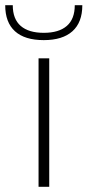

<svg xmlns="http://www.w3.org/2000/svg" viewBox="-64 -717 336 737"><path d="M84 -493H125V0H84ZM-44 -697H-15Q-15 -644 15.5 -617.5Q46 -591 104 -591Q162 -591 192.5 -617.5Q223 -644 223 -697H252Q252 -631 214 -597Q176 -563 104 -563Q31 -563 -6.5 -597Q-44 -631 -44 -697Z"/></svg>

Font: Hanken Grotesk ExtraLight
Style: Regular
Weight: 200
Designer: Alfredo Marco Pradil
Foundry: Hanken Design Co.
Version: Version 3.014